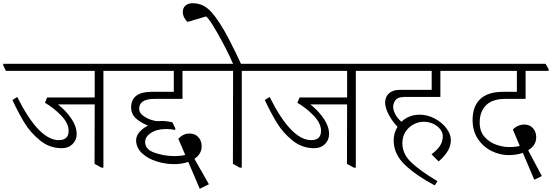

<svg xmlns="http://www.w3.org/2000/svg" viewBox="-49 -1030 3426 1192"><path d="M709 -590H593V11H581L538 -13L539 -382H311Q361 -342 394 -293.5Q427 -245 427 -198Q427 -161 401.5 -135.5Q376 -110 335 -110Q258 -110 199 -158.5Q140 -207 103.5 -266.5Q67 -326 28 -409L58 -428Q192 -160 316 -160Q377 -160 377 -218Q377 -265 330.5 -313Q284 -361 230 -392L244 -425H539V-590H-12L-29 -624V-634H690L709 -601Z M1120 -25Q1080 -11 1033 -11Q977 -11 923 -28Q869 -45 833 -78.5Q797 -112 796 -158Q796 -187 818 -211.5Q840 -236 870 -250Q816 -273 790.5 -299Q765 -325 765 -362Q765 -411 797 -435.5Q829 -460 896 -460H1030V-590H697L680 -624V-634H1261L1280 -601V-590H1084V-416H909Q815 -416 815 -354Q815 -332 835.5 -315Q856 -298 883.5 -288Q911 -278 931 -278L954 -279Q990 -279 1022 -270L1040 -232L1037 -223Q1014 -229 984 -229Q924 -229 888 -205Q852 -181 852 -148Q852 -102 911.5 -81.5Q971 -61 1033 -61Q1073 -61 1101 -68L1058 -169Q1089 -201 1127 -201Q1163 -201 1183 -178Q1203 -155 1203 -122Q1203 -74 1158 -44L1248 114L1191 142Z M1568 -601V-590H1452V11H1440L1397 -13L1398 -590H1269L1252 -624V-634H1398Q1373 -691 1343 -748Q1303 -824 1273 -872Q1243 -920 1230 -928L1116 -894Q1104 -903 1095 -920Q1086 -937 1086 -956Q1086 -981 1102.5 -995.5Q1119 -1010 1148 -1010Q1214 -1010 1263 -955.5Q1312 -901 1368 -795Q1424 -686 1447 -634H1548Z M2276 -590H2160V11H2148L2105 -13L2106 -382H1878Q1928 -342 1961 -293.5Q1994 -245 1994 -198Q1994 -161 1968.5 -135.5Q1943 -110 1902 -110Q1825 -110 1766 -158.5Q1707 -207 1670.5 -266.5Q1634 -326 1595 -409L1625 -428Q1759 -160 1883 -160Q1944 -160 1944 -218Q1944 -265 1897.5 -313Q1851 -361 1797 -392L1811 -425H2106V-590H1555L1538 -624V-634H2257L2276 -601Z M2452 -427Q2420 -427 2406 -408Q2392 -389 2392 -366Q2392 -347 2404.5 -322Q2417 -297 2443 -274Q2489 -318 2558 -318Q2604 -318 2649 -294.5Q2694 -271 2722 -234.5Q2750 -198 2750 -160Q2750 -122 2728 -88Q2706 -54 2674 -28L2631 -71V-73Q2665 -98 2682.5 -124.5Q2700 -151 2700 -185Q2700 -206 2684.5 -227Q2669 -248 2641.5 -261Q2614 -274 2580 -274Q2550 -274 2519.5 -258.5Q2489 -243 2469 -212.5Q2449 -182 2449 -141Q2449 -77 2500.5 -25.5Q2552 26 2667 95L2650 121Q2535 60 2465 -6.5Q2395 -73 2395 -159Q2395 -204 2419 -243Q2387 -275 2364.5 -318Q2342 -361 2342 -392Q2342 -429 2366 -450.5Q2390 -472 2431 -472H2631V-590H2264L2247 -624V-634H2801L2820 -601V-590H2685V-428H2452Z M3357 -601V-590H3214V-416H3088Q3008 -416 2968.5 -376.5Q2929 -337 2929 -269Q2929 -214 2959.5 -180Q2990 -146 3032 -131.5Q3074 -117 3110 -117Q3150 -117 3178 -124L3135 -226Q3152 -243 3170.5 -250Q3189 -257 3204 -257Q3240 -257 3260 -234Q3280 -211 3280 -178Q3280 -127 3230 -97L3315 63L3268 86L3197 -81Q3157 -67 3108 -67Q3055 -67 3003 -92.5Q2951 -118 2918 -167.5Q2885 -217 2885 -285Q2885 -370 2932.5 -415Q2980 -460 3075 -460H3160V-590H2808L2791 -624V-634H3338Z"/></svg>

Font: Martel UltraLight
Style: Regular
Weight: 250
Designer: Dan Reynolds
Foundry: Dan Reynolds
Version: Version 1.001; ttfautohint (v1.1) -l 5 -r 5 -G 72 -x 0 -D la